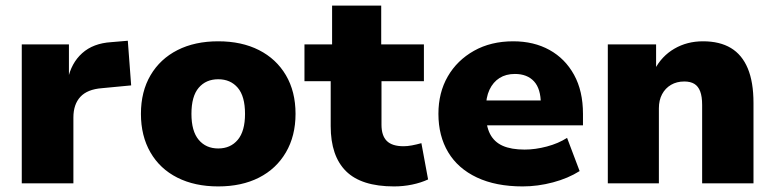

<svg xmlns="http://www.w3.org/2000/svg" viewBox="-20 -657 2776 688"><path d="M58 0V-498H227V-372H223Q235 -431 274.5 -466.5Q314 -502 379 -506L438 -511L450 -351L345 -341Q293 -337 268 -310Q243 -283 243 -236V0Z M762 11Q678 11 615.5 -20.5Q553 -52 519 -111Q485 -170 485 -249Q485 -329 519.5 -387.5Q554 -446 616 -477.5Q678 -509 762 -509Q846 -509 908 -477.5Q970 -446 1004.5 -387.5Q1039 -329 1039 -249Q1039 -170 1004.5 -111Q970 -52 908 -20.5Q846 11 762 11ZM762 -125Q806 -125 832 -156Q858 -187 858 -249Q858 -312 832 -342.5Q806 -373 762 -373Q718 -373 692 -342.5Q666 -312 666 -249Q666 -187 692 -156Q718 -125 762 -125Z M1392 11Q1275 11 1220 -43.5Q1165 -98 1165 -205V-366H1071V-498H1170V-637H1346V-498H1499V-366H1347V-210Q1347 -171 1366 -152Q1385 -133 1426 -133Q1440 -133 1456 -136Q1472 -139 1490 -144L1514 -14Q1488 -2 1456.5 4.5Q1425 11 1392 11Z M1853 11Q1757 11 1689 -21Q1621 -53 1586 -111.5Q1551 -170 1551 -249Q1551 -325 1584.5 -383Q1618 -441 1678.5 -475Q1739 -509 1819 -509Q1893 -509 1949 -478Q2005 -447 2037 -389Q2069 -331 2069 -249V-208H1702V-297H1932L1918 -284Q1918 -339 1893.5 -365.5Q1869 -392 1825 -392Q1793 -392 1770 -377.5Q1747 -363 1734 -335.5Q1721 -308 1721 -267V-254Q1721 -206 1736 -177Q1751 -148 1781.5 -134.5Q1812 -121 1860 -121Q1898 -121 1939.5 -132Q1981 -143 2012 -163L2057 -44Q2016 -18 1961.5 -3.5Q1907 11 1853 11Z M2158 0V-498H2331V-408H2326Q2351 -456 2396.5 -482.5Q2442 -509 2499 -509Q2559 -509 2599 -485Q2639 -461 2659.5 -412Q2680 -363 2680 -288V0H2496V-281Q2496 -311 2489 -329.5Q2482 -348 2468 -356.5Q2454 -365 2432 -365Q2405 -365 2384.5 -353Q2364 -341 2352.5 -319.5Q2341 -298 2341 -269V0Z"/></svg>

Font: Nunito Sans 10pt Black
Style: Regular
Weight: 900
Designer: Vernon Adams
Foundry: Vernon Adams
Version: Version 3.101;gftools[0.9.27]